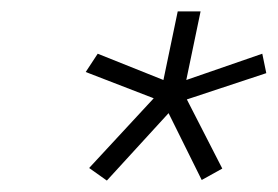

<svg xmlns="http://www.w3.org/2000/svg" viewBox="-20 -719 486 336"><path d="M136 -425 249 -547 130 -593 151 -625 266 -579 291 -699H331L306 -579L439 -625L446 -591L307 -545L369 -424L333 -404L275 -521L167 -403Z"/></svg>

Font: Prompt ExtraLight
Style: Italic
Weight: 275
Italic angle: -12°
Designer: Katatrad Team
Foundry: CadsonDemak
Version: Version 1.000